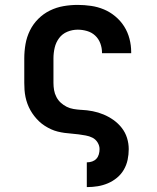

<svg xmlns="http://www.w3.org/2000/svg" viewBox="-20 -548 640 783"><path d="M334 215V114H335Q346 114 356 110.5Q366 107 373 99.5Q380 92 383 81.5Q386 71 386 60Q386 46 378 33Q370 20 357 13.5Q344 7 329.5 4.5Q315 2 301 0Q287 -2 272.5 -3Q258 -4 243.5 -6Q229 -8 215 -11.5Q201 -15 188 -21Q175 -27 162.5 -35Q150 -43 139.5 -53Q129 -63 120 -74.5Q111 -86 104 -98.5Q97 -111 92 -124.5Q87 -138 84 -152.5Q81 -167 80 -181.5Q79 -196 79 -210V-310Q79 -339 84 -368Q89 -397 102 -423.5Q115 -450 136 -471Q157 -492 183.5 -505Q210 -518 239 -523Q268 -528 297 -528Q324 -528 351.5 -524Q379 -520 404 -509.5Q429 -499 450.5 -481Q472 -463 486.5 -440Q501 -417 508 -390Q515 -363 515 -336V-331H396V-333Q396 -353 389 -371.5Q382 -390 368 -403Q354 -416 335 -421.5Q316 -427 297 -427Q275 -427 254.5 -418.5Q234 -410 221 -392.5Q208 -375 203 -353.5Q198 -332 198 -310V-210Q198 -195 200.5 -180.5Q203 -166 210 -152.5Q217 -139 228 -129Q239 -119 252 -112.5Q265 -106 280 -103.5Q295 -101 310 -100H312Q335 -99 358 -94.5Q381 -90 402.5 -81Q424 -72 443 -58.5Q462 -45 476.5 -26.5Q491 -8 498 14.5Q505 37 505 60Q505 82 500.5 103.5Q496 125 485 144Q474 163 457 177Q440 191 420 199.5Q400 208 378.5 211.5Q357 215 335 215Z"/></svg>

Font: Iosevka HT Extended
Style: Bold
Weight: 700
Width: 7
Monospace: yes
Designer: Belleve Invis
Foundry: Belleve Invis
Version: Version 32.3.0; ttfautohint (v1.8.4)